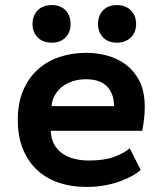

<svg xmlns="http://www.w3.org/2000/svg" viewBox="-20 -722 640 756"><path d="M534 -53Q521 -41 500.5 -29.5Q480 -18 452.5 -8Q425 2 392 8Q359 14 322 14Q258 14 207.5 -4Q157 -22 122 -56.5Q87 -91 68.5 -139.5Q50 -188 50 -250Q50 -316 71 -365.5Q92 -415 128.5 -448Q165 -481 214 -497.5Q263 -514 320 -514Q358 -514 398.5 -504Q439 -494 473 -469.5Q507 -445 528.5 -404Q550 -363 550 -300Q550 -257 540 -207H180Q181 -175 193.5 -153Q206 -131 226.5 -117Q247 -103 273.5 -96.5Q300 -90 330 -90Q390 -90 428.5 -104Q467 -118 491 -138ZM318 -410Q292 -410 269 -403Q246 -396 227.5 -382.5Q209 -369 197 -349Q185 -329 183 -304H429Q429 -353 401.5 -381.5Q374 -410 318 -410ZM108 -627Q108 -661 128.5 -681.5Q149 -702 184 -702Q218 -702 238 -681.5Q258 -661 258 -627Q258 -595 238 -574.5Q218 -554 184 -554Q149 -554 128.5 -574.5Q108 -595 108 -627ZM366 -627Q366 -661 386 -681.5Q406 -702 440 -702Q474 -702 495 -681.5Q516 -661 516 -627Q516 -595 495 -574.5Q474 -554 440 -554Q406 -554 386 -574.5Q366 -595 366 -627Z"/></svg>

Font: PT Mono
Style: Bold
Weight: 700
Monospace: yes
Designer: A.Korolkova, I.Chaeva
Foundry: ParaType Ltd
Version: Version 1.000 OFL